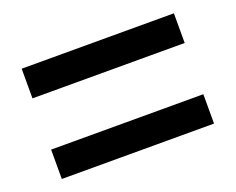

<svg xmlns="http://www.w3.org/2000/svg" viewBox="-69 -625 723 588"><g transform="rotate(-20 292.0 -330.5)"><path d="M540 -510.3V-413.6H43.9V-510.3ZM540 -246.6V-150.9H43.9V-246.6Z"/></g></svg>

Font: Arimo SemiBold
Style: Regular
Weight: 600
Designer: Steve Matteson
Foundry: Monotype Imaging Inc.
Version: Version 1.33